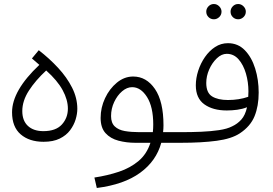

<svg xmlns="http://www.w3.org/2000/svg" viewBox="-20 -706 1358 956"><path d="M197 0Q126 0 83 -37Q40 -74 40 -147Q40 -255 176 -383L139 -415L173 -456Q226 -415 269.5 -368Q313 -321 339 -269.5Q365 -218 365 -164Q365 -139 356.5 -111Q348 -83 329 -57.5Q310 -32 277.5 -16Q245 0 197 0ZM196 -53Q258 -53 288 -86Q318 -119 318 -165Q318 -209 292 -257Q266 -305 210 -355Q157 -306 124 -255Q91 -204 91 -153Q91 -105 119 -79Q147 -53 196 -53Z M462 230 450 178Q516 168 572.5 149Q629 130 670 95.5Q711 61 729 5H654Q610 5 570 -5.5Q530 -16 505.5 -43Q481 -70 481 -119Q481 -170 503 -217Q525 -264 562 -294.5Q599 -325 643 -325Q709 -325 751.5 -263Q794 -201 794 -82Q794 -65 792 -48H886Q899 -48 905 -40.5Q911 -33 911 -23Q911 -13 902 -4Q893 5 879 5H783Q758 96 677.5 154.5Q597 213 462 230ZM673 -48H741Q743 -66 743 -86Q743 -174 712 -223Q681 -272 638 -272Q612 -272 588 -251.5Q564 -231 548.5 -198Q533 -165 533 -128Q533 -94 551.5 -76.5Q570 -59 601.5 -53.5Q633 -48 673 -48Z M1166 -610Q1150 -610 1139 -621Q1128 -632 1128 -648Q1128 -663 1139 -674.5Q1150 -686 1166 -686Q1181 -686 1192.5 -674.5Q1204 -663 1204 -648Q1204 -632 1192.5 -621Q1181 -610 1166 -610ZM1045 -610Q1029 -610 1018 -621Q1007 -632 1007 -648Q1007 -663 1018 -674.5Q1029 -686 1045 -686Q1060 -686 1071.5 -674.5Q1083 -663 1083 -648Q1083 -632 1071.5 -621Q1060 -610 1045 -610Z M879 5 886 -48Q934 -48 982 -50Q1030 -52 1070.5 -58Q1111 -64 1136 -77Q1162 -89 1181.5 -110.5Q1201 -132 1210 -172Q1187 -163 1161 -159.5Q1135 -156 1109 -156Q1040 -156 997.5 -186.5Q955 -217 955 -281Q955 -317 967 -354Q979 -391 1000.5 -422Q1022 -453 1051 -472Q1080 -491 1115 -491Q1165 -491 1199 -456Q1233 -421 1250.5 -365Q1268 -309 1268 -245Q1268 -178 1247.5 -127.5Q1227 -77 1174 -42Q1133 -15 1059 -5Q985 5 879 5ZM1007 -293Q1007 -244 1036 -226Q1065 -208 1115 -208Q1170 -208 1216 -224Q1217 -237 1217 -251Q1217 -297 1204.5 -340Q1192 -383 1168 -410.5Q1144 -438 1109 -438Q1083 -438 1059.5 -415.5Q1036 -393 1021.5 -360Q1007 -327 1007 -293Z"/></svg>

Font: Noto Sans Arabic Light
Style: Regular
Weight: 300
Designer: Monotype Design Team, Nadine Chahine, Nizar Qandah and Khaled Hosny
Foundry: Monotype Imaging Inc.
Version: Version 2.012; ttfautohint (v1.8.4.7-5d5b)